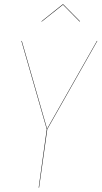

<svg xmlns="http://www.w3.org/2000/svg" viewBox="-20 -870 471 890"><path d="M173.8 -770 171.9 -771 271 -850.1H272.9L351.1 -771L349.1 -770L272 -848.1ZM431.2 -680.2 199.2 -271 161.1 0H159.2L196.8 -271L79.1 -680.2H81.1L198.2 -272.9L429.2 -680.2Z"/></svg>

Font: Fira Sans Compressed Two
Style: Italic
Weight: 100
Width: 3
Italic angle: -8°
Designer: Carrois Corporate & Edenspiekermann AG
Foundry: Carrois Corporate GbR & Edenspiekermann AG
Version: Version 4.203;PS 004.203;hotconv 1.0.88;makeotf.lib2.5.64775